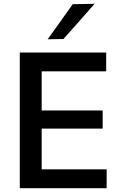

<svg xmlns="http://www.w3.org/2000/svg" viewBox="-20 -989 634 1009"><path d="M84 0Q84 -59 84 -113.5Q84 -168 84 -234.5V-475Q84 -542 84 -598Q84 -654 84 -713H538V-614Q489.5 -614 434 -614Q378.5 -614 303 -614H133.5L199 -695Q199 -636 199 -580.2Q199 -524.5 199 -457V-252.5Q199 -186.5 199 -131.8Q199 -77 199 -18L140.5 -99H312.5Q375.5 -99 432 -99Q488.5 -99 540.5 -99V0ZM173 -313V-408.5H308.5Q376.5 -408.5 425.2 -408.5Q474 -408.5 519.5 -408.5V-313Q472 -313 423.2 -313Q374.5 -313 308 -313ZM230.5 -782.5Q264 -829 296.8 -875Q329.5 -921 362 -967L477 -969Q449 -937 421.8 -906Q394.5 -875 367.2 -844.5Q340 -814 313.5 -784Z"/></svg>

Font: Commissioner Thin Medium
Style: Regular
Weight: 500
Version: Version 1.000